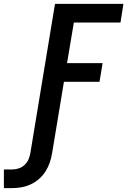

<svg xmlns="http://www.w3.org/2000/svg" viewBox="-129 -755 655 988"><path d="M-109 213V117H-65Q-49 117 -32.5 111.5Q-16 106 -3 94Q10 82 17 66.5Q24 51 27 34L154 -735H506L491 -639H251L216 -430H399L383 -334H200L139 34Q135 58 127 81.5Q119 105 105.5 126.5Q92 148 72 165.5Q52 183 29.5 193.5Q7 204 -17.5 208.5Q-42 213 -65 213Z"/></svg>

Font: Iosevka SS04 Oblique
Style: Bold
Weight: 700
Italic angle: -9°
Monospace: yes
Designer: Belleve Invis
Foundry: Belleve Invis
Version: Version 19.0.0; ttfautohint (v1.8.4)